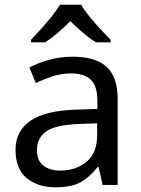

<svg xmlns="http://www.w3.org/2000/svg" viewBox="-20 -786 601 816"><path d="M288 -545Q386 -545 433 -502Q480 -459 480 -365V0H416L399 -76H395Q360 -32 321.5 -11Q283 10 215 10Q142 10 94 -28.5Q46 -67 46 -149Q46 -229 109 -272.5Q172 -316 303 -320L394 -323V-355Q394 -422 365 -448Q336 -474 283 -474Q241 -474 203 -461.5Q165 -449 132 -433L105 -499Q140 -518 188 -531.5Q236 -545 288 -545ZM314 -259Q214 -255 175.5 -227Q137 -199 137 -148Q137 -103 164.5 -82Q192 -61 235 -61Q303 -61 348 -98.5Q393 -136 393 -214V-262ZM325 -766Q337 -744 359.5 -716.5Q382 -689 406.5 -662.5Q431 -636 450 -617V-606H388Q362 -622 334 -645.5Q306 -669 279 -696Q252 -669 225 -646Q198 -623 172 -606H112V-617Q131 -637 154.5 -663Q178 -689 200 -716.5Q222 -744 235 -766Z"/></svg>

Font: Noto Sans Inscriptional Pahlavi
Style: Regular
Weight: 400
Designer: Monotype Design Team
Foundry: Monotype Imaging Inc.
Version: Version 2.003; ttfautohint (v1.8.4.7-5d5b)